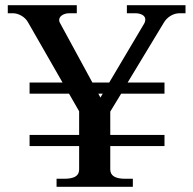

<svg xmlns="http://www.w3.org/2000/svg" viewBox="-20 -720 745 740"><path d="M695 -700V-669H673Q654 -669 637.5 -659Q621 -649 611 -632L472 -402H614V-359H447L405 -290V-200H614V-157H405V-67Q405 -31 462 -31H492V0H198V-31H227Q256 -31 270.5 -39.5Q285 -48 285 -67V-157H94V-200H285V-291L246 -359H94V-402H221L88 -634Q79 -650 62.5 -659.5Q46 -669 29 -669H10V-700H276V-669H249Q231 -669 219.5 -661.5Q208 -654 208 -642Q208 -637 211 -632L336 -402H401L535 -628Q540 -636 540 -645Q540 -656 529 -662.5Q518 -669 500 -669H469V-700ZM376 -359H359L367 -344Z"/></svg>

Font: Taviraj Medium
Style: Regular
Weight: 500
Designer: Katatrad Team
Foundry: CadsonDemak
Version: Version 1.001